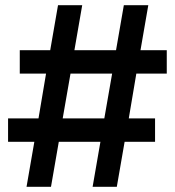

<svg xmlns="http://www.w3.org/2000/svg" viewBox="-20 -718 672 738"><path d="M336 0H429L459 -173H576V-263H475L504 -435H621V-525H520L550 -698H456L426 -525H266L296 -698H203L173 -525H56V-435H157L128 -263H11V-173H112L82 0H176L206 -173H366ZM221 -263 251 -435H411L381 -263Z"/></svg>

Font: IBM Plex Devanagari
Style: Bold
Weight: 700
Designer: Mike Abbink, Paul van der Laan, Pieter van Rosmalen, Erin McLaughlin
Foundry: Bold Monday
Version: Version 1.0